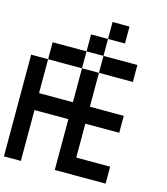

<svg xmlns="http://www.w3.org/2000/svg" viewBox="-141 -1108 1059 1216"><g transform="rotate(15 389.0 -500.0)"><path d="M333.3 -666.7H111.1V-777.8H333.3ZM444.4 -777.8H333.3V-888.9H444.4ZM555.6 -888.9H444.4V-1000H555.6ZM666.7 -666.7H444.4V-777.8H666.7ZM333.3 -444.4V-666.7H444.4V-444.4H666.7V-333.3H444.4V-111.1H666.7V0H333.3V-333.3H111.1V0H0V-666.7H111.1V-444.4Z"/></g></svg>

Font: Pixeloid Sans
Style: Regular
Weight: 400
Designer: GGBotNet
Foundry: GGBotNet
Version: 0.5